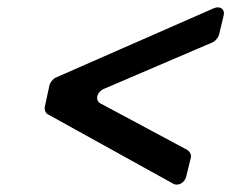

<svg xmlns="http://www.w3.org/2000/svg" viewBox="-20 -599 635 527"><path d="M265 -355 564 -483C571 -486 579 -496 581 -503L594 -557C598 -574 584 -584 566 -576L133 -386C126 -383 118 -373 116 -366L103 -306C101 -299 105 -289 110 -286L455 -95C468 -87 487 -97 491 -114L504 -167C506 -174 500 -184 495 -187L256 -315C240 -324 245 -346 265 -355Z"/></svg>

Font: DIN Rundschrift
Style: EngKursiv
Weight: 400
Width: 3
Version: Version 1.027